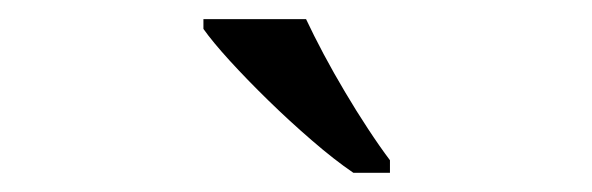

<svg xmlns="http://www.w3.org/2000/svg" viewBox="-20 -786 617 200"><path d="M386.2 -606H348.1Q328.1 -619.6 304.7 -639.9Q281.2 -660.2 259.3 -681.6Q237.3 -703.1 219.2 -722.9Q201.2 -742.7 191.9 -755.9V-766.1H298.8Q306.6 -749.5 317.1 -729.7Q327.6 -710 339.4 -690.2Q351.1 -670.4 363.3 -651.9Q375.5 -633.3 386.2 -619.1Z"/></svg>

Font: Droid-TTFautohint Serif
Style: Regular
Weight: 400
Foundry: Ascender Corporation
Version: Version 1.00; ttfautohint (v1.00rc1.4-1a1c-dirty) -l 8 -r 50